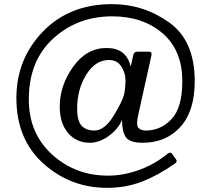

<svg xmlns="http://www.w3.org/2000/svg" viewBox="-20 -739 1013 921"><path d="M58.6 -269Q58.6 -455.1 185.5 -587.2Q312.5 -719.2 517.6 -719.2Q667 -719.2 790.5 -632.1Q914.1 -544.9 914.1 -349.6Q914.1 -206.1 845.2 -130.1Q776.4 -54.2 664.1 -54.2Q600.6 -54.2 583 -82Q565.4 -109.9 565.4 -162.1H564.5Q545.9 -118.7 501 -86.4Q456.1 -54.2 411.6 -54.2Q346.2 -54.2 306.4 -101.1Q266.6 -147.9 266.6 -228Q266.6 -328.6 330.8 -418.7Q395 -508.8 491.2 -508.8Q584.5 -508.8 606 -422.9H607.9L619.1 -474.6Q622.6 -491.2 639.6 -491.2H693.4Q710.4 -491.2 706.5 -474.1L642.6 -185.5Q631.8 -137.7 644.5 -125.2Q657.2 -112.8 679.2 -112.8Q750.5 -112.8 802.5 -167.2Q854.5 -221.7 854.5 -349.6Q854.5 -498 759.8 -579.3Q665 -660.6 518.6 -660.6Q351.6 -660.6 234.9 -554Q118.2 -447.3 118.2 -261.7Q118.2 -99.6 229.7 2Q341.3 103.5 498 103.5Q571.3 103.5 645.8 76.9Q720.2 50.3 784.2 -1.5Q797.4 -12.2 805.2 -1.5L824.2 24.9Q832.5 36.6 819.3 45.4Q739.7 101.6 661.9 131.8Q584 162.1 493.7 162.1Q318.4 162.1 188.5 45.9Q58.6 -70.3 58.6 -269ZM350.1 -218.3Q350.1 -158.2 371.8 -135.5Q393.6 -112.8 432.1 -112.8Q481.4 -112.8 524.2 -182.4Q566.9 -252 574.7 -284.2Q582 -315.4 582 -355Q582 -388.7 562 -419.9Q542 -451.2 502.9 -451.2Q437.5 -451.2 393.8 -380.9Q350.1 -310.5 350.1 -218.3Z"/></svg>

Font: Istok Web
Style: Italic
Weight: 400
Italic angle: -13°
Designer: Andrey V. Panov
Foundry: Andrey V. Panov
Version: Version 1.0.2g